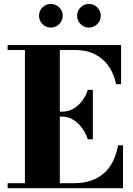

<svg xmlns="http://www.w3.org/2000/svg" viewBox="-20 -986 699 1006"><path d="M20 0V-26H110.5V-724H20V-750H614.5V-545H588.5Q577.5 -598.5 549.5 -638.8Q521.5 -679 477.5 -701.5Q433.5 -724 375 -724H293.5V-26H364.5Q433 -26 481 -49.5Q529 -73 558.2 -117.2Q587.5 -161.5 598.5 -225H624.5V0ZM440 -256Q429 -289.5 408.8 -316.5Q388.5 -343.5 362.5 -359.2Q336.5 -375 308 -375H274V-401H308Q336.5 -401 362.5 -415.2Q388.5 -429.5 408.8 -455.5Q429 -481.5 440 -515H466.5V-256ZM446 -841.5Q420.5 -841.5 402.2 -859.8Q384 -878 384 -903.5Q384 -929 402.2 -947.2Q420.5 -965.5 446 -965.5Q471.5 -965.5 489.8 -947.2Q508 -929 508 -903.5Q508 -878 489.8 -859.8Q471.5 -841.5 446 -841.5ZM246 -841.5Q220.5 -841.5 202.5 -859.8Q184.5 -878 184.5 -903.5Q184.5 -929 202.5 -947.2Q220.5 -965.5 246.5 -965.5Q272 -965.5 290.2 -947.2Q308.5 -929 308.5 -903.5Q308.5 -878 290.2 -859.8Q272 -841.5 246 -841.5Z"/></svg>

Font: Bodoni Moda 9pt ExtraBold
Style: Regular
Weight: 800
Designer: Owen Earl
Foundry: indestructible type
Version: Version 2.005